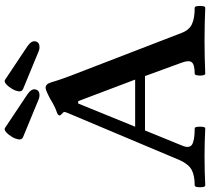

<svg xmlns="http://www.w3.org/2000/svg" viewBox="-60 -834 896 819"><g transform="rotate(-90 387.5 -425.0)"><path d="M6 3Q0 3 -1.5 -8Q-3 -19 -1.5 -30.5Q0 -42 6 -42Q48 -42 72 -55Q96 -68 113 -105L313 -580Q319 -594 319 -598Q319 -602 311.5 -608Q304 -614 304 -619Q304 -626 323 -632Q332 -635 345 -641.5Q358 -648 376 -659Q412 -678 422 -678Q438 -678 445 -655Q451 -632 472 -575L656 -98Q668 -66 693 -54Q718 -42 763 -42Q769 -42 770.5 -30.5Q772 -19 770.5 -8Q769 3 763 3Q693 0 623 0Q553 0 482 3Q477 3 475 -8Q473 -19 475 -30.5Q477 -42 482 -42Q520 -42 530.5 -54Q541 -66 529 -98L472 -254H240L176 -97Q162 -65 179.5 -53.5Q197 -42 249 -42Q254 -42 255.5 -30.5Q257 -19 255.5 -8Q254 3 249 3Q187 0 128 0Q67 0 6 3ZM256 -296H457L365 -539H355ZM391 -704Q379 -704 367 -710L212 -774Q200 -779 202 -793Q204 -807 213 -822Q222 -837 233 -846.5Q244 -856 251 -851L395 -755Q419 -738 415 -721Q411 -704 391 -704ZM596 -704Q584 -704 572 -710L417 -774Q405 -779 407 -793Q409 -807 418 -822Q427 -837 438 -846.5Q449 -856 456 -851L600 -755Q624 -738 620 -721Q616 -704 596 -704Z"/></g></svg>

Font: Junicode SmExp
Style: Bold
Weight: 700
Width: 6
Designer: Peter S. Baker
Version: Version 2.205; ttfautohint (v1.8.4)